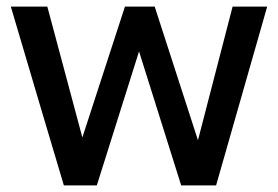

<svg xmlns="http://www.w3.org/2000/svg" viewBox="-20 -560 841 580"><path d="M787.1 -540H682.6C640.5 -378.2 605.6 -243.6 578 -136.4C514.9 -331.7 471.3 -466.3 447.3 -540H442.4H357.4C306.1 -382.4 263.3 -250.6 228.8 -144.8C177.8 -335.6 142.5 -467.3 123 -540H12.7C83.7 -299.8 137 -119.8 172.9 0H181.6H219.7H224.6H267.6H272.5C326.4 -171 369 -305.9 400 -404.7C454.6 -231 497 -96.1 527.3 0H543H580.1H622.1H632.8C710.3 -270.2 761.7 -450.2 787.1 -540Z"/></svg>

Font: Helmet
Style: Regular
Weight: 400
Designer: Carl Enlund
Version: 1.0